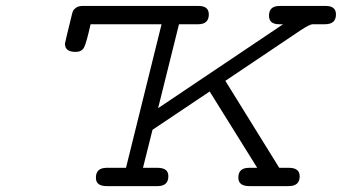

<svg xmlns="http://www.w3.org/2000/svg" viewBox="-20 -631 1159 651"><path d="M200.2 -482.9Q200.2 -485.8 222.2 -575.2Q225.1 -588.4 227.5 -593.8Q230 -599.1 238 -605Q246.1 -610.8 259.8 -610.8H653.8Q688 -610.8 688 -582Q688 -549.8 653.8 -548.8H586.9L516.1 -264.2L939.9 -548.8H926.8Q891.6 -548.8 892.1 -578.1Q892.1 -611.3 929.2 -610.8H1085Q1119.1 -610.8 1119.1 -582Q1119.1 -548.8 1082 -548.8H1040Q1030.3 -548.8 1000 -528.8L744.1 -356.9L926.8 -62H960Q996.1 -62 996.1 -33.2Q996.1 0 959 0H825.2Q788.1 0 788.1 -28.8Q788.1 -62 824.2 -62H852.1L690.9 -320.8L497.1 -190.9L464.8 -62H514.2Q551.3 -62 550.8 -33.2Q550.8 0 514.2 0H341.8Q304.7 0 305.2 -28.8Q305.2 -61 339.8 -62H407.2L527.8 -548.8H287.1Q272.9 -484.9 264.9 -470Q256.8 -455.1 236.8 -455.1H235.8Q200.2 -455.1 200.2 -482.9Z"/></svg>

Font: CMU Typewriter Text Variable Width
Style: Italic
Weight: 500
Italic angle: -14.04°
Version: Version 0.7.0